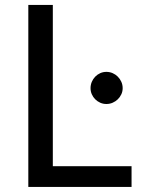

<svg xmlns="http://www.w3.org/2000/svg" viewBox="-20 -736 574 756"><path d="M498 -81.5V0H91.5V-716.5H188V-81.5ZM463 -389Q463 -376 457.8 -364.8Q452.5 -353.5 443.8 -345Q435 -336.5 423.5 -331.5Q412 -326.5 399 -326.5Q386 -326.5 374.8 -331.5Q363.5 -336.5 355 -345Q346.5 -353.5 341.5 -364.8Q336.5 -376 336.5 -389Q336.5 -402 341.5 -413.8Q346.5 -425.5 355 -434.2Q363.5 -443 374.8 -448Q386 -453 399 -453Q412 -453 423.5 -448Q435 -443 443.8 -434.2Q452.5 -425.5 457.8 -413.8Q463 -402 463 -389Z"/></svg>

Font: Lato-Regular
Style: Regular
Weight: 400
Designer: Lukasz Dziedzic with Adam Twardoch and Botio Nikoltchev
Foundry: tyPoland Lukasz Dziedzic
Version: Version 2.015; 2015-08-06; http://www.latofonts.com/